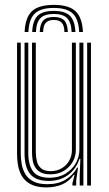

<svg xmlns="http://www.w3.org/2000/svg" viewBox="-20 -779 457 806"><path d="M205.8 -758.5Q268.6 -758.5 296.9 -732.1Q325.3 -705.6 328.2 -644.7H312.3Q310 -698.9 285.3 -722.3Q260.6 -745.7 205.8 -745.7Q151.1 -745.7 126.3 -722.3Q101.5 -698.9 99.2 -644.7H83.4Q85.9 -705.6 114.3 -732.1Q142.7 -758.5 205.8 -758.5ZM205.8 -733.3Q252.4 -733.3 273.5 -712.8Q294.5 -692.3 296.5 -644.7H280.7Q279 -685.3 261.6 -702.9Q244.3 -720.4 205.8 -720.4Q167.2 -720.4 149.9 -702.9Q132.5 -685.3 130.9 -644.7H115.1Q117 -692.3 138 -712.8Q159 -733.3 205.8 -733.3ZM205.8 -707.8Q236.1 -707.8 249.8 -693.2Q263.5 -678.6 264.8 -644.7H250.4Q250.1 -671.8 239.3 -683.5Q228.6 -695.2 205.8 -695.2Q183.2 -695.2 172.4 -683.5Q161.5 -671.8 161.1 -644.7H146.7Q148 -678.6 161.8 -693.2Q175.6 -707.8 205.8 -707.8ZM175 7.7Q142.3 7.7 120.1 -0.8Q97.9 -9.3 84.3 -23.9Q70.7 -38.5 63.6 -56.8Q56.5 -75 54.1 -94.7Q51.6 -114.4 51.6 -133.1V-600H67.2V-135.2Q67.2 -113.3 71 -90.5Q74.9 -67.8 86.2 -48.5Q97.6 -29.2 119.9 -17.5Q142.1 -5.8 179.2 -5.8Q224.1 -5.8 255.2 -24.7Q286.2 -43.6 303.8 -75.4H307.5L299.9 -20.6V0H284L284 -9.6L293.2 -45.2H289.9Q269.5 -16.9 240.3 -4.6Q211.2 7.7 175 7.7ZM345.9 0V-600H361.8V0ZM191.3 -47.2Q165 -47.2 149.6 -56Q134.2 -64.9 126.6 -78.8Q119 -92.7 116.7 -108.8Q114.4 -124.9 114.4 -139.5V-600H130.3V-140.2Q130.3 -119.9 134.8 -101.7Q139.3 -83.5 152.9 -72.1Q166.4 -60.6 193.2 -60.6Q218.4 -60.6 238.5 -72.2Q258.6 -83.8 270.2 -103.9Q281.9 -124 281.9 -148.9V-600H298.4V-150Q298.4 -122.8 285 -99.3Q271.6 -75.8 247.6 -61.5Q223.6 -47.2 191.3 -47.2ZM183.2 -19.5Q129.5 -19.8 106.3 -48.8Q83 -77.8 83 -136V-600H98.7V-137.4Q98.7 -87.2 118.4 -60Q138.2 -32.8 187.9 -32.8Q226.6 -32.8 254.8 -49.9Q283 -67 298.2 -94Q313.3 -121.1 313.3 -150.8V-600H330.1V0H314.6V-44.1L317.4 -111.8H313.6Q298.8 -68.2 264.9 -43.7Q230.9 -19.2 183.2 -19.5Z"/></svg>

Font: Big Shoulders Inline Text Thin
Style: Regular
Weight: 100
Designer: Patric King
Foundry: XO Type Co
Version: Version 2.002